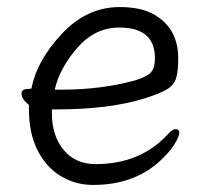

<svg xmlns="http://www.w3.org/2000/svg" viewBox="-20 -506 583 544"><path d="M244 18Q193 18 151.5 -7.5Q110 -33 86 -81Q62 -129 62 -195V-209Q41 -225 41 -241Q41 -254 60 -254L69 -255Q84 -334 155 -410Q226 -486 319 -486Q381 -486 418 -464Q485 -425 485 -340Q485 -306 479.5 -286Q474 -266 454 -253.5Q434 -241 389 -227Q289 -196 140 -196H127V-186Q127 -121 160.5 -81Q194 -41 251 -41Q377 -41 455 -125Q468 -140 478 -140Q488 -140 488 -129.5Q488 -119 473.5 -96Q459 -73 429 -46Q356 18 244 18ZM135 -252H155Q267 -252 362 -278Q398 -289 408.5 -302Q419 -315 419 -341Q419 -428 318 -428Q249 -428 199 -370.5Q149 -313 135 -252Z"/></svg>

Font: LXGW WenKai TC
Style: Regular
Weight: 400
Designer: LXGW / Fontworks Inc.
Foundry: LXGW / Fontworks Inc.
Version: Version 1.330